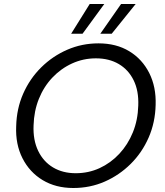

<svg xmlns="http://www.w3.org/2000/svg" viewBox="-20 -929 825 961"><path d="M347 12Q259 12 193.5 -27.5Q128 -67 92.5 -137Q57 -207 61 -297Q63 -385 96 -460Q129 -535 186 -591.5Q243 -648 316.5 -680Q390 -712 473 -712Q562 -712 627 -672.5Q692 -633 727 -563.5Q762 -494 759 -404Q757 -316 724 -240.5Q691 -165 634 -108.5Q577 -52 504 -20Q431 12 347 12ZM359 -62Q423 -62 478.5 -87.5Q534 -113 577 -159Q620 -205 645 -266.5Q670 -328 672 -400Q675 -474 649 -527Q623 -580 574.5 -608.5Q526 -637 460 -637Q397 -637 341 -611.5Q285 -586 242 -540.5Q199 -495 174.5 -434Q150 -373 148 -301Q145 -228 171 -174Q197 -120 245.5 -91Q294 -62 359 -62ZM482 -760 586 -909H659L539 -760ZM336 -760 429 -909H502L393 -760Z"/></svg>

Font: DM Sans 17pt
Style: Italic
Weight: 400
Italic angle: -10°
Version: Version 4.004;gftools[0.9.30]